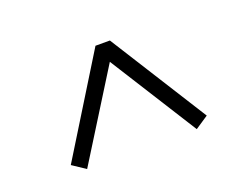

<svg xmlns="http://www.w3.org/2000/svg" viewBox="-65 -678 734 576"><g transform="rotate(-20 301.5 -389.5)"><path d="M86 -248 128 -220 302 -499 478 -220 520 -248 324 -559H278Z"/></g></svg>

Font: Noto Serif JP
Style: Bold
Weight: 700
Designer: Ryoko NISHIZUKA 西塚涼子 (kana & ideographs); Frank Grießhammer (Latin, Greek & Cyrillic); Wenlong ZHANG 张文龙 (bopomofo); San
Foundry: Adobe
Version: Version 2.001;hotconv 1.1.0;makeotfexe 2.6.0